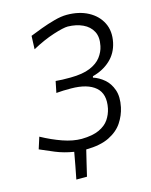

<svg xmlns="http://www.w3.org/2000/svg" viewBox="-129 -809 825 1046"><g transform="rotate(-15 284.0 -286.0)"><path d="M169 154.5Q184 79.5 197 5.5Q141 -3.5 94 -23Q47 -42.5 13.5 -57.5L34.5 -123.5Q93 -91.5 149.5 -71.8Q206 -52 255.5 -52Q317 -53 354.2 -70.2Q391.5 -87.5 410 -115Q428.5 -142.5 435.5 -175Q451.5 -254 406.8 -293Q362 -332 269.5 -332.5Q245.5 -332.5 225.8 -332Q206 -331.5 186 -329.5L199 -393.5Q217 -391.5 236.5 -391Q256 -390.5 283 -390.5Q351.5 -391 393.2 -408.5Q435 -426 456.2 -454.2Q477.5 -482.5 484 -514Q494.5 -563 477.2 -595.5Q460 -628 423.5 -645Q387 -662 339.5 -663Q314.5 -663 256.8 -644.5Q199 -626 133 -590L136 -665Q163 -676 201.2 -690.2Q239.5 -704.5 279 -715.2Q318.5 -726 350 -726Q419.5 -726 470.5 -698.8Q521.5 -671.5 545 -624Q568.5 -576.5 555.5 -514.5Q543 -456.5 502.2 -419Q461.5 -381.5 402 -366L400 -358.5Q432 -348.5 460.8 -324.2Q489.5 -300 503.5 -260Q517.5 -220 505.5 -163Q496 -118.5 470 -79.5Q444 -40.5 394.2 -15.8Q344.5 9 263.5 10Q254.5 46.5 246 82.5Q237.5 118.5 229 154.5Z"/></g></svg>

Font: Commissioner Flair Light
Style: Italic
Weight: 300
Italic angle: -12°
Designer: Kostas Bartsokas
Foundry: Kostas Bartsokas
Version: Version 1.000; ttfautohint (v1.8.3)